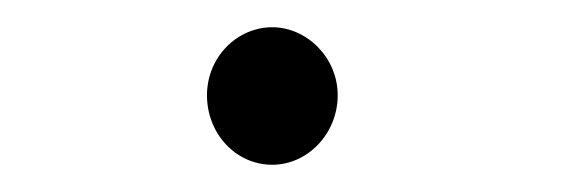

<svg xmlns="http://www.w3.org/2000/svg" viewBox="-20 -402 415 141"><path d="M180 -281C206 -281 228 -304 228 -332C228 -360 205 -382 180 -382C154 -382 132 -360 132 -332C132 -304 153 -281 180 -281Z"/></svg>

Font: Inconsolata Condensed
Style: Regular
Weight: 400
Width: 3
Monospace: yes
Designer: Raph Levien, Cyreal, Brenton Simpson
Foundry: Raph Levien, Cyreal, Google
Version: Version 3.100